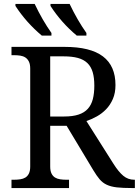

<svg xmlns="http://www.w3.org/2000/svg" viewBox="-20 -951 702 971"><path d="M554.2 -122.1Q579.6 -82 603.5 -62Q627.4 -42 659.2 -42H662.1V0H647.9Q601.1 0 571 -3.4Q541 -6.8 520 -16.6Q499 -26.4 484.1 -43.9Q469.2 -61.5 452.1 -89.8L316.9 -314.9H233.9V-108.9Q233.9 -86.9 240.5 -73.5Q247.1 -60.1 258.3 -53.2Q269.5 -46.4 284.4 -44.2Q299.3 -42 315.9 -42H329.1V0H38.1V-42H50.8Q67.4 -42 82.3 -44.2Q97.2 -46.4 108.4 -53.2Q119.6 -60.1 126.2 -73.5Q132.8 -86.9 132.8 -108.9V-604Q132.8 -626 126.2 -639.4Q119.6 -652.8 108.4 -660.2Q97.2 -667.5 82.3 -669.7Q67.4 -671.9 50.8 -671.9H38.1V-713.9H307.1Q437 -713.9 500.5 -665.8Q564 -617.7 564 -521Q564 -481 551 -450.9Q538.1 -420.9 517.1 -398.9Q496.1 -377 469.7 -362.3Q443.4 -347.7 417 -338.9ZM233.9 -361.8H304.2Q348.1 -361.8 377.4 -371.6Q406.7 -381.3 424.3 -400.9Q441.9 -420.4 449.5 -449.7Q457 -479 457 -518.1Q457 -558.1 448.7 -586.2Q440.4 -614.3 421.9 -632.1Q403.3 -649.9 373.8 -658Q344.2 -666 301.8 -666H233.9ZM417 -771H368.2Q290 -836.4 235.4 -920.9V-931.2H332Q371.1 -849.1 417 -784.2ZM240.2 -771H191.4Q112.8 -836.9 58.1 -920.9V-931.2H155.3Q194.3 -849.1 240.2 -784.2Z"/></svg>

Font: Droid Serif
Style: Regular
Weight: 400
Designer: Monotype Design team
Foundry: Monotype Imaging Inc.
Version: Version 1.03